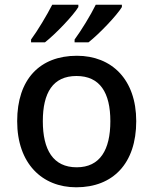

<svg xmlns="http://www.w3.org/2000/svg" viewBox="-20 -786 651 816"><path d="M498 -756V-766H387C365 -721 325 -656 297 -618V-606H356C402 -642 477 -721 498 -756ZM313 -756V-766H202C179 -721 140 -656 112 -618V-606H171C217 -642 292 -721 313 -756ZM559 -271C559 -449 454 -549 307 -549C149 -549 53 -449 53 -271C53 -91 159 10 304 10C460 10 559 -91 559 -271ZM162 -271C162 -392 205 -463 305 -463C405 -463 449 -392 449 -271C449 -149 405 -75 306 -75C206 -75 162 -149 162 -271Z"/></svg>

Font: Noto Sans Georgian Medium
Style: Regular
Weight: 500
Designer: Monotype Design Team, Akaki Razmadze
Foundry: Google LLC
Version: Version 2.005